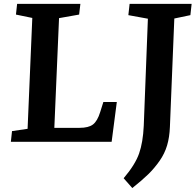

<svg xmlns="http://www.w3.org/2000/svg" viewBox="-20 -720 994 975"><path d="M41 -54.2 120.1 -65.9 144 -628.9 61 -646 66.9 -700.2H388.2L381.8 -646L279.8 -627.9L255.9 -70.8H383.8Q429.7 -70.8 452.1 -87.9Q474.6 -105 488.8 -150.9L504.9 -202.1H573.2L546.9 0H35.2ZM731 -625 631.8 -643.1 638.2 -700.2H953.1L946.8 -643.1L865.2 -626L842.8 -75.2Q840.8 -23.4 828.6 18.1Q816.4 59.6 790.5 96.7Q764.6 133.8 733.2 164.6Q701.7 195.3 651.9 234.9L607.9 185.1Q666.5 116.2 686.3 59.6Q706.1 2.9 710 -81.1Z"/></svg>

Font: Literata Book
Style: Bold Italic
Weight: 700
Italic angle: -3°
Designer: Latin by Veronika Burian and Jose Scaglione. Greek by Irene Vlachou. Cyrillic by Vera Evstafieva
Foundry: TypeTogether
Version: Version 1.003;PS 001.003;hotconv 1.0.88;makeotf.lib2.5.64775